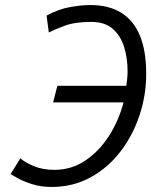

<svg xmlns="http://www.w3.org/2000/svg" viewBox="-20 -728 601 763"><path d="M185 15Q144 15 110 4.5Q76 -6 53 -18.5Q30 -31 22 -36L61 -99Q78 -83 114 -68Q150 -53 196 -53Q263 -53 317.5 -89Q372 -125 411.5 -185.5Q451 -246 471 -321H191L208 -387H482Q484 -401 485.5 -416Q487 -431 487 -444Q487 -496 473.5 -540.5Q460 -585 428.5 -613Q397 -641 343 -641Q278 -641 236.5 -625.5Q195 -610 174 -599L165 -666Q213 -692 259 -700Q305 -708 339 -708Q412 -708 461.5 -677.5Q511 -647 536 -586.5Q561 -526 561 -434Q561 -350 534.5 -270Q508 -190 458.5 -125.5Q409 -61 339.5 -23Q270 15 185 15Z"/></svg>

Font: Ubuntu Sans Mono
Style: Italic
Weight: 400
Italic angle: -13.5°
Monospace: yes
Designer: Dalton Maag Ltd
Foundry: Dalton Maag Ltd
Version: Version 1.006